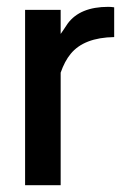

<svg xmlns="http://www.w3.org/2000/svg" viewBox="-20 -544 358 564"><path d="M53.7 0V-515.1H158.2V-444.3Q160.2 -446.8 167 -457L178.7 -474.6Q214.8 -523.9 297.9 -523.9Q306.6 -523.9 315.4 -522.5V-435.1Q226.6 -433.6 187.5 -385.7Q169.9 -364.3 158.2 -330.6V0Z"/></svg>

Font: News Cycle
Style: Bold
Weight: 700
Version: Version 0.5.1